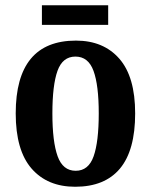

<svg xmlns="http://www.w3.org/2000/svg" viewBox="-20 -703 577 733"><path d="M267 10Q161 10 100.5 -59.5Q40 -129 40 -270Q40 -548 270 -548Q375 -548 435.5 -479Q496 -410 496 -270Q496 -129 438 -59.5Q380 10 267 10ZM269 -51Q318 -51 337.5 -106.5Q357 -162 357 -270Q357 -378 337 -432.5Q317 -487 268 -487Q219 -487 199.5 -432.5Q180 -378 180 -270Q180 -162 200 -106.5Q220 -51 269 -51ZM140 -608V-683H393V-608Z"/></svg>

Font: Noto Serif Lao Condensed
Style: Bold
Weight: 700
Width: 3
Designer: Monotype Design Team
Foundry: Monotype Imaging Inc.
Version: Version 2.003; ttfautohint (v1.8.4.7-5d5b)